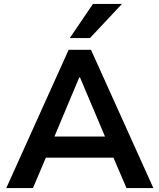

<svg xmlns="http://www.w3.org/2000/svg" viewBox="-20 -959 813 979"><path d="M12 0 330 -705H444L762 0H625L540 -198L597 -155H175L232 -198L148 0ZM384 -564 245 -233 219 -263H553L528 -233L388 -564ZM336 -765 454 -939H602L439 -765Z"/></svg>

Font: Nunito Sans 9pt
Style: Bold
Weight: 700
Version: Version 3.101;gftools[0.9.27]